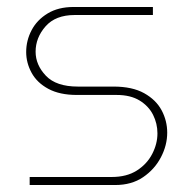

<svg xmlns="http://www.w3.org/2000/svg" viewBox="-20 -530 554 550"><path d="M65 0V-23H300Q343 -23 372 -41.5Q401 -60 416 -89Q431 -118 431 -148Q431 -176 418.5 -201Q406 -226 380 -242Q354 -258 314 -258H200Q151 -258 118.5 -275.5Q86 -293 70.5 -321.5Q55 -350 55 -381Q55 -414 70.5 -443.5Q86 -473 116.5 -491.5Q147 -510 191 -510H418V-487H194Q139 -487 110.5 -454.5Q82 -422 82 -382Q82 -344 111.5 -313Q141 -282 203 -282H305Q359 -282 393 -263Q427 -244 443 -214Q459 -184 459 -150Q459 -114 441 -79.5Q423 -45 390 -22.5Q357 0 310 0Z"/></svg>

Font: MuseoModerno Thin
Style: Regular
Weight: 100
Designer: Pablo Cosgaya, Héctor Gatti, Marcela Romero, and the Authors of The MuseoModerno Project.
Foundry: Omnibus-Type Team
Version: Version 1.003